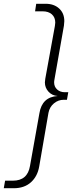

<svg xmlns="http://www.w3.org/2000/svg" viewBox="-81 -802 390 1018"><path d="M-61 196 -54 156H-13Q65 156 78 78L128 -202Q142 -288 225 -293Q195 -295 176 -316Q157 -337 157 -365Q157 -370 159 -384L210 -664Q212 -678 212 -682Q212 -710 194 -726Q176 -742 145 -742H105L111 -782H161Q205 -782 232.5 -757Q260 -732 260 -690Q260 -684 258 -666L208 -382Q206 -372 206 -365Q206 -342 222 -327.5Q238 -313 263 -313H281L274 -273H257Q228 -273 205 -254Q182 -235 176 -204L127 80Q118 133 83 164.5Q48 196 -8 196Z"/></svg>

Font: Creato Display Light
Style: Italic
Weight: 300
Italic angle: -10°
Version: Version 1.000